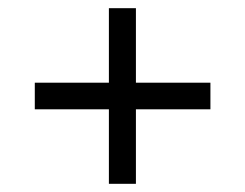

<svg xmlns="http://www.w3.org/2000/svg" viewBox="-20 -592 598 469"><path d="M246 -143V-325H65V-390H246V-572H312V-390H494V-325H312V-143Z"/></svg>

Font: Noto Serif Khojki
Style: Regular
Weight: 400
Designer: Juan Bruce
Version: Version 2.002